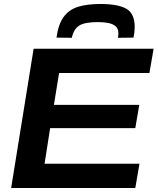

<svg xmlns="http://www.w3.org/2000/svg" viewBox="-20 -945 792 965"><path d="M36 0 149 -700H752L731 -578H277L251 -418H680L660 -301H232L204 -122H681L660 0ZM485 -925Q573 -925 615 -901Q657 -877 657 -809Q657 -783 651 -756L573 -755Q574 -762 574.5 -768Q575 -774 575 -778Q575 -802 560 -814Q545 -826 521.5 -830Q498 -834 472 -834Q405 -834 377.5 -816Q350 -798 341 -755L264 -756Q273 -823 300 -860Q327 -897 373 -911Q419 -925 485 -925Z"/></svg>

Font: Georama Extended SemiBold
Style: Italic
Weight: 600
Width: 7
Italic angle: -9°
Designer: Jean-Baptiste Levee
Foundry: Production Type
Version: Version 1.000